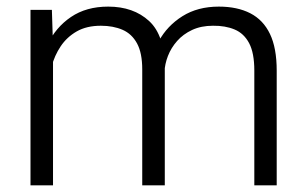

<svg xmlns="http://www.w3.org/2000/svg" viewBox="-20 -558 924 578"><path d="M139.6 0H71.8V-528.3H136.2L139.6 -420.4ZM94.2 -304.7Q97.2 -369.6 122.3 -422.6Q147.5 -475.6 193.6 -506.8Q239.7 -538.1 305.7 -538.1Q381.8 -538.1 429 -494.6Q476.1 -451.2 476.1 -352.1V0H408.2V-349.1Q408.2 -398.4 392.6 -427.2Q377 -456.1 348.9 -468.3Q320.8 -480.5 283.7 -480.5Q240.7 -480.5 210.9 -463.4Q181.2 -446.3 162.6 -418.5Q144 -390.6 135.5 -357.9Q127 -325.2 126.5 -293.9ZM429.7 -335Q432.6 -387.7 458 -434.1Q483.4 -480.5 529.3 -509.3Q575.2 -538.1 638.7 -538.1Q694.3 -538.1 733.4 -518.1Q772.5 -498 792.7 -455.8Q813 -413.6 813 -345.2V0H745.6V-345.7Q745.6 -398.4 730 -428Q714.4 -457.5 686.3 -469.2Q658.2 -481 621.1 -480.5Q585.4 -480.5 558.3 -467.8Q531.2 -455.1 513.2 -434.6Q495.1 -414.1 485.6 -389.6Q476.1 -365.2 475.1 -340.8Z"/></svg>

Font: Heebo Light
Style: Regular
Weight: 300
Designer: Oded Ezer
Foundry: Ezer Type House
Version: Version 3.100